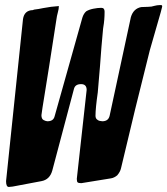

<svg xmlns="http://www.w3.org/2000/svg" viewBox="-20 -743 662 760"><path d="M15 -3Q4 -3 4 -26L71 -667Q76 -702 110 -703L115 -705Q133 -707 151 -711Q182 -717 213 -719Q213 -708 209 -694Q205 -680 203 -664Q169 -443 155 -359Q147 -311 144 -287Q144 -272 153 -267.5Q162 -263 168 -263Q191 -263 196 -282L306 -673Q311 -689 321 -698Q332 -705 349.5 -708.5Q367 -712 381 -712Q394 -712 394 -697Q394 -664 389 -636Q388 -633 388 -629Q381 -556 376 -483L367 -377Q358 -314 358 -285Q358 -276 363 -271Q368 -266 374.5 -264.5Q381 -263 385 -263Q409 -263 414 -285L498 -675Q508 -709 539 -715Q553 -716 566.5 -716Q580 -716 592 -720Q596 -721 601.5 -722Q607 -723 614 -723Q618 -723 620 -722.5Q622 -722 622 -717Q622 -713 600 -638L573 -544Q514 -311 459 -77Q456 -63 444 -49Q432 -39 419 -37L302 -18Q291 -18 287.5 -21Q284 -24 284 -35Q284 -40 323 -387Q323 -410 301 -410Q278 -410 273 -392L187 -68Q177 -32 144 -26L54 -9Q26 -3 15 -3Z"/></svg>

Font: Bangerz
Style: Regular
Weight: 400
Designer: vernon adams
Foundry: Vernon Adams
Version: Version 2.10;February 7, 2025;FontCreator 13.0.0.2683 64-bit